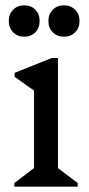

<svg xmlns="http://www.w3.org/2000/svg" viewBox="-20 -702 334 722"><path d="M34 0V-14L124 -82L108 -54V-394L151 -331L35 -413V-428L175 -484H198V-52L183 -81L272 -14V0ZM220 -564Q195 -564 178.5 -580.5Q162 -597 162 -623Q162 -649 178.5 -665.5Q195 -682 220 -682Q246 -682 262.5 -665.5Q279 -649 279 -623Q279 -597 262.5 -580.5Q246 -564 220 -564ZM71 -564Q46 -564 29.5 -580.5Q13 -597 13 -623Q13 -649 29.5 -665.5Q46 -682 71 -682Q97 -682 113 -665.5Q129 -649 129 -623Q129 -597 113 -580.5Q97 -564 71 -564Z"/></svg>

Font: Platypi Light Light
Style: Regular
Weight: 300
Version: Version 1.200